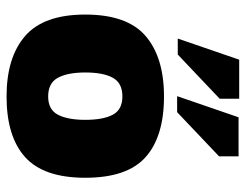

<svg xmlns="http://www.w3.org/2000/svg" viewBox="-104 -654 767 600"><g transform="rotate(90 280.0 -353.5)"><path d="M281 10Q159 10 92 -48Q25 -106 25 -236Q25 -367 92 -424.5Q159 -482 281 -482Q406 -482 470.5 -424.5Q535 -367 535 -236Q535 -106 470.5 -48Q406 10 281 10ZM281 -120Q322 -120 338 -150.5Q354 -181 354 -236Q354 -292 338 -322Q322 -352 281 -352Q239 -352 222.5 -322Q206 -292 206 -236Q206 -181 222.5 -150.5Q239 -120 281 -120ZM280 -523 346 -715H468V-654L330 -523ZM100 -525 166 -717H288V-656L150 -525Z"/></g></svg>

Font: Rowdies
Style: Regular
Weight: 400
Designer: Jaikishan Patel
Version: Version 1.000; ttfautohint (v1.8.3)